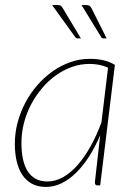

<svg xmlns="http://www.w3.org/2000/svg" viewBox="-20 -731 532 757"><path d="M406 -464Q389 -472 370.8 -475.5Q352.5 -479 332 -479Q297 -479 263.5 -467Q230 -455 200.2 -433.8Q170.5 -412.5 145.8 -383.2Q121 -354 102.8 -319.5Q84.5 -285 74.5 -246.2Q64.5 -207.5 64.5 -167.5Q64.5 -132 70.5 -104Q76.5 -76 89 -56.2Q101.5 -36.5 120.8 -26Q140 -15.5 167 -15.5Q198 -15.5 227.8 -32Q257.5 -48.5 284.8 -79Q312 -109.5 336.2 -152.5Q360.5 -195.5 380 -248.5ZM375 -198Q356 -153 332.2 -115.5Q308.5 -78 281.2 -51Q254 -24 223.8 -9Q193.5 6 161 6Q129 6 106 -6.5Q83 -19 68 -41.5Q53 -64 45.8 -95.2Q38.5 -126.5 38.5 -164.5Q38.5 -207 49.5 -248.2Q60.5 -289.5 80.2 -326.8Q100 -364 127.5 -395.5Q155 -427 187.8 -450Q220.5 -473 257.5 -486Q294.5 -499 334 -499Q362.5 -499 386.2 -493.8Q410 -488.5 433 -475.5L375 0H364Q358 0 356 -3.8Q354 -7.5 354 -11.5ZM319.5 -711Q328.5 -711 332.8 -708.2Q337 -705.5 341 -698L400.5 -579.5H389Q381 -579.5 378.5 -585.5L301.5 -711ZM206.5 -711Q216 -711 219.8 -708.2Q223.5 -705.5 228 -698L299 -579.5H286.5Q279.5 -579.5 276 -585.5L185.5 -711Z"/></svg>

Font: Lato ExtraLight
Style: Italic
Weight: 275
Italic angle: -7°
Designer: Lukasz Dziedzic with Adam Twardoch and Botio Nikoltchev
Foundry: tyPoland Lukasz Dziedzic
Version: Version 2.015; 2015-08-06; http://www.latofonts.com/